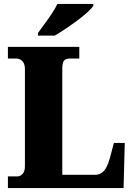

<svg xmlns="http://www.w3.org/2000/svg" viewBox="-20 -951 676 971"><path d="M20 0V-59H70Q82 -59 94 -71.5Q106 -84 106 -109V-602Q106 -629 93 -642Q80 -655 62 -655H20V-714H381V-655H335Q310 -655 302.5 -642.5Q295 -630 295 -604V-67H462Q487 -67 505 -86Q523 -105 536 -153L556 -228H611L605 0ZM172 -784Q186 -804 205 -829.5Q224 -855 242 -882Q260 -909 270 -931H452V-921Q443 -908 421 -888Q399 -868 370 -846.5Q341 -825 311 -805Q281 -785 257 -771H172Z"/></svg>

Font: Noto Serif Armenian SemiCondensed Black
Style: Regular
Weight: 900
Width: 4
Designer: Monotype Design Team
Foundry: Monotype Imaging Inc.
Version: Version 2.008; ttfautohint (v1.8.4.7-5d5b)